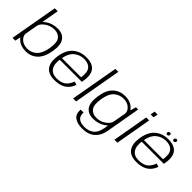

<svg xmlns="http://www.w3.org/2000/svg" viewBox="67 -1761 2968 2968"><g transform="rotate(45 1551.0 -277.0)"><path d="M3 0H63.5L86.5 -107.5L206 -785H141.5ZM294 4Q406.5 4 484.2 -69.8Q562 -143.5 587.5 -298Q612 -449.5 561.2 -523Q510.5 -596.5 398 -596.5Q290.5 -596.5 208.8 -543Q127 -489.5 118.5 -439.5L137 -394Q147 -452.5 216.8 -501.5Q286.5 -550.5 371.5 -550.5Q459.5 -550.5 502.2 -492Q545 -433.5 521.5 -296.5Q498 -159 433.5 -100.5Q369 -42 282 -42Q196 -42 143.8 -91Q91.5 -140 102 -199L67.5 -152.5Q58 -102.5 122 -49.2Q186 4 294 4Z M920.5 4.5 928 -38.5Q828.5 -38.5 784.5 -103Q739.5 -166 760.5 -297Q782.5 -435.5 854 -494.5Q925 -553 1018 -553Q1114 -553 1160 -496Q1202 -442 1183 -318.5H755.5L748 -277H1241Q1244 -288 1246 -299.5Q1272.5 -450.5 1215.5 -523.5Q1158.5 -596 1025.5 -596Q897.5 -596 810 -523Q722.5 -450 697.5 -297.5Q674.5 -151.5 730 -73Q786 4.5 920.5 4.5ZM928 -38.5 920.5 4.5Q996.5 4.5 1056 -16.5Q1114.5 -37 1156 -82Q1196.5 -126.5 1215.5 -185L1161 -202Q1144 -153.5 1113 -114Q1081.5 -74 1033.5 -56Q985 -38.5 928 -38.5Z M1327.5 0H1392.5L1531.5 -785H1466.5Z M1752.5 231Q1831.5 231 1891.8 207Q1952 183 1997.2 127Q2042.5 71 2059.5 -22L2159.5 -590.5H2110.5L2070.5 -451.5L1993 -15.5Q1974 95.5 1912 142.2Q1850 189 1760.5 189Q1706 189 1667 172.5Q1628 156 1610.5 124.2Q1593 92.5 1595.5 39H1531.5Q1524 141 1585 186Q1646 231 1752.5 231ZM1766.5 4Q1874.5 4 1955.5 -48Q2036.5 -100 2045 -151.5L2026 -199Q2016 -140.5 1947.5 -91.2Q1879 -42 1793 -42Q1705.5 -42 1662.2 -99Q1619 -156 1641.5 -296Q1663.5 -436.5 1729.2 -493.5Q1795 -550.5 1883 -550.5Q1968.5 -550.5 2019.5 -501.5Q2070.5 -452.5 2060.5 -394L2095.5 -438Q2104 -487.5 2042 -542Q1980 -596.5 1871.5 -596.5Q1759.5 -596.5 1679.2 -525Q1599 -453.5 1575.5 -296.5Q1551.5 -140 1602.8 -68Q1654 4 1766.5 4Z M2230.5 0H2295L2399 -591.5H2334.5ZM2362.5 -747.5 2349 -673H2413.5L2427 -747.5Z M2712.5 4.5 2720 -38.5Q2620.5 -38.5 2576.5 -103Q2531.5 -166 2552.5 -297Q2574.5 -435.5 2646 -494.5Q2717 -553 2810 -553Q2906 -553 2952 -496Q2994 -442 2975 -318.5H2547.5L2540 -277H3033Q3036 -288 3038 -299.5Q3064.5 -450.5 3007.5 -523.5Q2950.5 -596 2817.5 -596Q2689.5 -596 2602 -523Q2514.5 -450 2489.5 -297.5Q2466.5 -151.5 2522 -73Q2578 4.5 2712.5 4.5ZM2720 -38.5 2712.5 4.5Q2788.5 4.5 2848 -16.5Q2906.5 -37 2948 -82Q2988.5 -126.5 3007.5 -185L2953 -202Q2936 -153.5 2905 -114Q2873.5 -74 2825.5 -56Q2777 -38.5 2720 -38.5ZM2753 -628.5Q2765.5 -628.5 2776.2 -638.2Q2787 -648 2787 -662Q2787 -673 2779.8 -680.2Q2772.5 -687.5 2762 -687.5Q2748.5 -687.5 2738 -677.8Q2727.5 -668 2727.5 -654Q2727.5 -642.5 2734.5 -635.5Q2741.5 -628.5 2753 -628.5ZM2896.5 -628.5Q2910 -628.5 2920.2 -638.2Q2930.5 -648 2930.5 -662Q2930.5 -673 2923.8 -680.2Q2917 -687.5 2905.5 -687.5Q2892.5 -687.5 2882 -677.8Q2871.5 -668 2871.5 -654Q2871.5 -642.5 2878.8 -635.5Q2886 -628.5 2896.5 -628.5Z"/></g></svg>

Font: Anybody SemiExpanded Light
Style: Italic
Weight: 300
Width: 6
Italic angle: -10°
Version: Version 1.113;gftools[0.9.25]